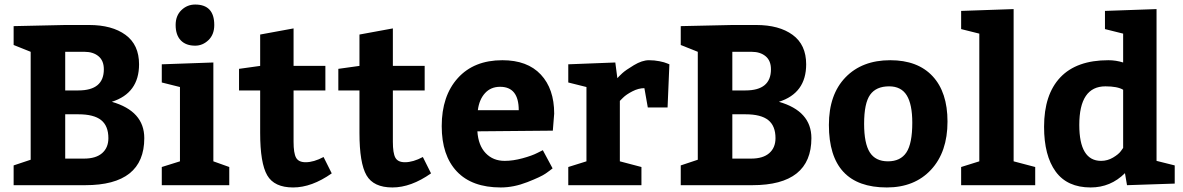

<svg xmlns="http://www.w3.org/2000/svg" viewBox="-20 -815 5208 845"><path d="M267 -705H372Q473 -705 532.5 -661.5Q592 -618 592 -532Q592 -405 472 -367Q615 -326 615 -207Q615 0 355 0H40V-87Q65 -96 115 -112V-587L40 -617V-700ZM325 -312H267V-117H350Q402 -117 429.5 -141Q457 -165 457 -207Q457 -261 425 -286.5Q393 -312 325 -312ZM267 -587V-417H325Q437 -417 437 -510Q437 -548 413.5 -567.5Q390 -587 352 -587Z M692 -532 919 -540V-105L989 -80V0H692V-80L772 -105V-432L692 -452ZM753 -705Q753 -746 778.5 -770.5Q804 -795 839 -795Q923 -795 923 -705Q923 -663 897.5 -638.5Q872 -614 839 -614Q798 -614 775.5 -637.5Q753 -661 753 -705Z M1270 10Q1187 10 1156 -43.5Q1125 -97 1125 -230V-417H1032V-512L1125 -525V-663L1272 -690V-525H1412V-417H1272V-191Q1272 -141 1283 -121Q1294 -101 1325 -101Q1361 -101 1404 -124L1440 -52Q1352 10 1270 10Z M1707 10Q1624 10 1593 -43.5Q1562 -97 1562 -230V-417H1469V-512L1562 -525V-663L1709 -690V-525H1849V-417H1709V-191Q1709 -141 1720 -121Q1731 -101 1762 -101Q1798 -101 1841 -124L1877 -52Q1789 10 1707 10Z M2413 -240 2081 -237Q2085 -175 2117.5 -141Q2150 -107 2201 -107Q2238 -107 2280 -118.5Q2322 -130 2345 -142L2369 -154L2412 -74Q2401 -65 2381 -51Q2361 -37 2301 -13.5Q2241 10 2184 10Q2057 10 1990.5 -60.5Q1924 -131 1924 -260Q1924 -393 1995 -471.5Q2066 -550 2191 -550Q2301 -550 2360 -487Q2419 -424 2419 -315ZM2181 -433Q2140 -433 2114.5 -405Q2089 -377 2083 -330H2263Q2263 -433 2181 -433Z M2481 -532 2688 -540 2697 -471Q2705 -480 2719 -493Q2733 -506 2769.5 -528Q2806 -550 2836 -550Q2860 -550 2882.5 -545.5Q2905 -541 2916 -536L2926 -532L2918 -342H2831L2816 -427Q2790 -427 2763 -413Q2736 -399 2722 -385L2708 -371V-105L2803 -80V0H2481V-80L2561 -105V-432L2481 -452Z M3203 -705H3308Q3409 -705 3468.5 -661.5Q3528 -618 3528 -532Q3528 -405 3408 -367Q3551 -326 3551 -207Q3551 0 3291 0H2976V-87Q3001 -96 3051 -112V-587L2976 -617V-700ZM3261 -312H3203V-117H3286Q3338 -117 3365.5 -141Q3393 -165 3393 -207Q3393 -261 3361 -286.5Q3329 -312 3261 -312ZM3203 -587V-417H3261Q3373 -417 3373 -510Q3373 -548 3349.5 -567.5Q3326 -587 3288 -587Z M3898 -550Q4019 -550 4084.5 -479.5Q4150 -409 4150 -280Q4150 -146 4077.5 -68Q4005 10 3883 10Q3628 10 3628 -265Q3628 -399 3701 -474.5Q3774 -550 3898 -550ZM3893 -435Q3836 -435 3809.5 -398Q3783 -361 3783 -270Q3783 -184 3808 -144.5Q3833 -105 3888 -105Q3943 -105 3969 -144Q3995 -183 3995 -275Q3995 -356 3970.5 -395.5Q3946 -435 3893 -435Z M4210 -767 4441 -775V-105L4536 -80V0H4210V-80L4290 -105V-667L4210 -687Z M5150 -7 4940 0 4931 -53Q4868 10 4780 10Q4677 10 4626 -60Q4575 -130 4575 -257Q4575 -399 4646.5 -474.5Q4718 -550 4858 -550Q4891 -550 4923 -540V-667L4843 -687V-767L5070 -775V-107L5150 -87ZM4923 -164V-420Q4898 -435 4845 -435Q4730 -435 4730 -265Q4730 -107 4826 -107Q4854 -107 4878.5 -121.5Q4903 -136 4913 -150Z"/></svg>

Font: BitterBold
Style: Bold
Weight: 700
Designer: Sol Matas
Foundry: Sol Matas
Version: Version 001.001